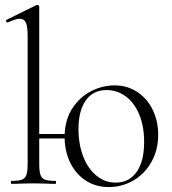

<svg xmlns="http://www.w3.org/2000/svg" viewBox="-20 -745 698 778"><path d="M621 -199Q621 -138 594 -89.5Q567 -41 521 -14Q475 13 421 13Q368 13 328 -13Q288 -39 265.5 -84Q243 -129 242 -184H139V-81Q139 -51 144 -36.5Q149 -22 162.5 -17Q176 -12 205 -12Q207 -12 207 -6Q207 0 205 0Q182 0 168 -1L116 -2L63 -1Q50 0 27 0Q24 0 24 -6Q24 -12 27 -12Q56 -12 69 -17Q82 -22 87 -36.5Q92 -51 92 -81V-600Q92 -637 85 -653Q78 -669 60 -669Q43 -669 12 -654H10Q6 -654 4.5 -659Q3 -664 7 -665L127 -724L132 -725Q134 -725 136.5 -723Q139 -721 139 -718V-202H242Q245 -265 275.5 -309.5Q306 -354 351 -376.5Q396 -399 444 -399Q497 -399 537.5 -371.5Q578 -344 599.5 -298.5Q621 -253 621 -199ZM564 -170Q564 -234 544 -281.5Q524 -329 489.5 -354.5Q455 -380 412 -380Q357 -380 327.5 -338Q298 -296 298 -222Q298 -161 317 -111.5Q336 -62 370.5 -33.5Q405 -5 449 -5Q502 -5 533 -47.5Q564 -90 564 -170Z"/></svg>

Font: Cormorant Infant Light
Style: Regular
Weight: 300
Designer: Christian Thalmann (Catharsis Fonts)
Version: Version 3.000